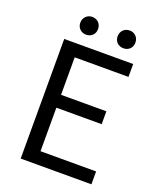

<svg xmlns="http://www.w3.org/2000/svg" viewBox="-163 -1008 915 1107"><g transform="rotate(20 294.0 -454.5)"><path d="M209 -800C241 -800 264 -822 264 -854C264 -886 241 -909 209 -909C179 -909 155 -886 155 -854C155 -822 179 -800 209 -800ZM439 -800C470 -800 493 -822 493 -854C493 -886 470 -909 439 -909C407 -909 384 -886 384 -854C384 -822 407 -800 439 -800ZM100 0H534V-79H193V-346H471V-425H193V-655H523V-734H100Z"/></g></svg>

Font: Noto Sans JP
Style: Regular
Weight: 400
Designer: Ryoko NISHIZUKA  (kana, bopomofo & ideographs); Paul D. Hunt (Latin, Greek & Cyrillic); Sandoll Communications , Soo-you
Foundry: Adobe
Version: Version 2.002;hotconv 1.0.116;makeotfexe 2.5.65601